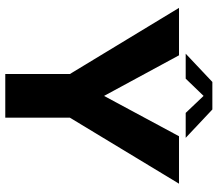

<svg xmlns="http://www.w3.org/2000/svg" viewBox="-70 -776 845 746"><g transform="rotate(90 353.0 -402.5)"><path d="M266.9 0H436.6V-250.8L693.2 -675H508.8L352.6 -384.6H351.7L194.4 -675H10.1L266.9 -251.3ZM188.1 -701H285.1L352.1 -770.5L418.2 -701H515L404.9 -804.6H297.9Z"/></g></svg>

Font: Anybody Thin
Style: Regular
Weight: 100
Designer: Tyler Finck
Foundry: Etcetera Type Company
Version: Version 1.114;gftools[0.9.25]